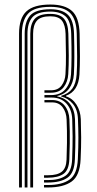

<svg xmlns="http://www.w3.org/2000/svg" viewBox="-20 -826 428 846"><path d="M64 0V-677.5Q64 -746.2 96.6 -776.1Q129.2 -806 201.8 -806Q265.8 -806 297.4 -777.4Q329 -748.8 330.8 -677Q332.2 -619.2 332.2 -578.2Q332.2 -537.2 330 -497.2Q325.5 -424 270.8 -404.2V-401.5Q299.5 -392.5 317 -364.9Q334.5 -337.2 336 -301.2Q337.5 -257.5 337.6 -219.9Q337.8 -182.2 335.2 -124Q332 -52.2 295.6 -26.1Q259.2 0 191.8 0H174V-10.8H191.8Q252.5 -10.8 286.2 -34.4Q320 -58 323 -124Q325.5 -179.2 325.4 -219.5Q325.2 -259.8 323.5 -300.8Q322 -343.5 300.8 -368.6Q279.5 -393.8 249.5 -400.8V-403.8Q282 -413 298.5 -435.6Q315 -458.2 317.8 -498.5Q320.2 -537 319.9 -577.1Q319.5 -617.2 318.2 -677Q316.8 -739.8 289.9 -767.8Q263 -795.8 201.8 -795.8Q130.5 -795.8 103.5 -765.6Q76.5 -735.5 76.5 -677.2V0ZM88.8 0V-677.2Q88.8 -730.5 113.1 -757.9Q137.5 -785.2 201.8 -785.2Q255.2 -785.2 280 -760.1Q304.8 -735 306.2 -676.5Q307.8 -616.2 307.6 -574.5Q307.5 -532.8 305.5 -498.5Q303.2 -461.8 285 -436.4Q266.8 -411 232.5 -403.2V-401Q268 -394.5 288.5 -367.9Q309 -341.2 310.5 -300.5Q312 -262 312.2 -222.6Q312.5 -183.2 310 -124Q307.8 -64.2 277.4 -43Q247 -21.8 191.8 -21.8H174V-32.5H191.8Q240.8 -32.5 268.2 -51.2Q295.8 -70 297.8 -124Q300.2 -188.2 299.9 -226.1Q299.5 -264 298.2 -300Q296.8 -343 272.8 -369.6Q248.8 -396.2 207.5 -396.2H175.8V-407H204.8Q247.5 -407 269.1 -433.9Q290.8 -460.8 293 -498.8Q295 -533 295.2 -574.6Q295.5 -616.2 293.8 -676.5Q292.2 -733 268.8 -754Q245.2 -775 201.8 -775Q144.8 -775 122.9 -750.1Q101 -725.2 101 -677V0ZM113.5 0V-677Q113.5 -720.2 132.6 -742.5Q151.8 -764.8 201.8 -764.8Q243.2 -764.8 261.6 -743.9Q280 -723 281.2 -677Q282.8 -621.8 283 -581.2Q283.2 -540.8 280.8 -499.5Q279 -466 260.5 -441.8Q242 -417.5 204.8 -417.5H175.8V-428.2H204.8Q236.2 -428.2 251.6 -449.5Q267 -470.8 268.5 -499.5Q271 -542.2 270.6 -583.5Q270.2 -624.8 269 -676.5Q267.8 -715.8 252.9 -735Q238 -754.2 201.8 -754.2Q159 -754.2 142.4 -734.6Q125.8 -715 125.8 -677V0ZM174 -43V-53.8H191.5Q233 -53.8 252.4 -69.5Q271.8 -85.2 273.2 -122.5Q274.8 -167.2 275.1 -196.4Q275.5 -225.5 275 -248.6Q274.5 -271.8 273.5 -298.8Q272.5 -331.2 256.2 -353Q240 -374.8 210 -374.8H175.8V-385.2H209.2Q245.2 -385.2 264.9 -360.6Q284.5 -336 285.8 -299.5Q287 -272.2 287.4 -247.5Q287.8 -222.8 287.4 -193.5Q287 -164.2 285.5 -124Q283.8 -76.8 259.8 -59.9Q235.8 -43 191.5 -43Z"/></svg>

Font: Big Shoulders Inline Text Light
Style: Regular
Weight: 300
Designer: Patric King
Foundry: XO Type Co
Version: Version 1.000